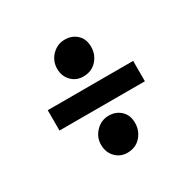

<svg xmlns="http://www.w3.org/2000/svg" viewBox="-122 -640 773 769"><g transform="rotate(-30 265.0 -255.5)"><path d="M67 -210V-304.1H462V-210ZM258.7 3.4Q226 3.4 204.3 -19.5Q182.5 -42.4 182.5 -77.1Q182.5 -111.9 207.3 -137.6Q232.2 -163.3 267.2 -163.3Q299.5 -163.3 322.1 -142.7Q344.6 -122.1 344.6 -85Q344.6 -49.8 321.2 -23.2Q297.7 3.4 258.7 3.4ZM258.7 -349.4Q226 -349.4 204.3 -372Q182.5 -394.5 182.5 -428.6Q182.5 -464.1 207.3 -489.6Q232.2 -515.1 267.2 -515.1Q299.5 -515.1 322.1 -494.6Q344.6 -474.1 344.6 -437.2Q344.6 -401.8 321.2 -375.6Q297.7 -349.4 258.7 -349.4Z"/></g></svg>

Font: Faustina Light
Style: Regular
Weight: 300
Designer: Alfonso Garcia
Foundry: http://www.omnibus-type.com
Version: Version 1.200